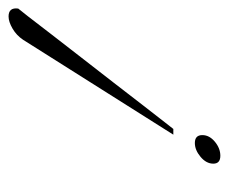

<svg xmlns="http://www.w3.org/2000/svg" viewBox="-62 -456 522 437"><g transform="rotate(-90 198.5 -238.0)"><path d="M110 -104 326 -446Q336 -461 351.5 -470Q367 -479 379 -479Q400 -479 397 -457Q395 -455 379.5 -435Q364 -415 339.5 -383Q315 -351 286 -314Q257 -277 228.5 -240Q200 -203 176 -172Q152 -141 137.5 -122.5Q123 -104 123 -104ZM62 3Q44 3 44 -13Q44 -29 59.5 -42Q75 -55 91 -55Q109 -55 109 -38Q109 -22 94 -9.5Q79 3 62 3Z"/></g></svg>

Font: Luxurious Script
Style: Regular
Weight: 400
Designer: Robert E. Leuschke
Foundry: Robert E. Leuschke
Version: Version 1.010; ttfautohint (v1.8.3)